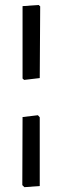

<svg xmlns="http://www.w3.org/2000/svg" viewBox="-20 -582 254 783"><path d="M142.1 -263.6 78.5 -256.1 72 -261.7V-557L137.4 -561.7L143.9 -556.1ZM142.1 176.6 79.4 181.3 71 172.9 72 -104.7 134.6 -112.1 142.1 -103.7Z"/></svg>

Font: Gurajada
Style: Regular
Weight: 400
Designer: Purushoth Kumar Guthula
Foundry: SiliconAndhra, USA.
Version: Version 1.0.3; ttfautohint (v1.2.42-39fb)